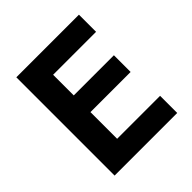

<svg xmlns="http://www.w3.org/2000/svg" viewBox="-190 -833 967 967"><g transform="rotate(-45 293.5 -350.0)"><path d="M216 -312V-122H522V0H76V-700H522V-578H216V-431H502V-312Z"/></g></svg>

Font: Renner*
Style: Semi
Weight: 600
Version: Version 003.000 ; ttfautohint (v0.97) -l 8 -r 50 -G 200 -x 1